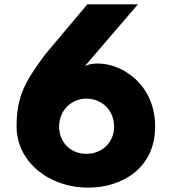

<svg xmlns="http://www.w3.org/2000/svg" viewBox="-20 -845 787 880"><path d="M251 -265C251 -339 307 -393 376 -393C447 -393 503 -339 503 -265C503 -193 449 -140 376 -140C303 -140 251 -193 251 -265ZM612 -825H380L186 -594C100 -477 56 -410 56 -265C56 -107 200 15 385 15C534 15 691 -70 691 -265C691 -457 541 -554 428 -554C390 -554 369 -542 369 -542Z"/></svg>

Font: Hussar Techniczny
Style: Bold 
Weight: 700
Foundry: Cannot Into Space Fonts
Version: Version 0.77